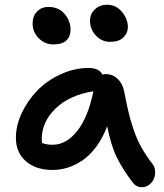

<svg xmlns="http://www.w3.org/2000/svg" viewBox="-20 -723 691 808"><path d="M442.9 -546.9Q408.7 -546.9 383.8 -573.2Q358.9 -599.6 358.9 -636.2Q358.9 -664.6 379.4 -683.8Q399.9 -703.1 430.2 -703.1Q468.3 -703.1 493.2 -673.1Q518.1 -643.1 518.1 -608.9Q518.1 -584 499.3 -565.4Q480.5 -546.9 442.9 -546.9ZM205.1 -536.1Q168.5 -536.1 142.8 -562.3Q117.2 -588.4 117.2 -624Q117.2 -654.8 135.7 -674.3Q154.3 -693.8 184.1 -693.8Q227.1 -693.8 252 -664.3Q276.9 -634.8 276.9 -598.1Q276.9 -569.8 259.5 -553Q242.2 -536.1 205.1 -536.1ZM201.2 -7.8Q130.4 -7.8 88.6 -44.7Q46.9 -81.5 46.9 -143.1Q46.9 -194.8 71.8 -247.8Q96.7 -300.8 137.5 -342.5Q178.2 -384.3 235.6 -410.6Q293 -437 353 -437Q397 -437 411.1 -409.2Q418.9 -411.1 425.8 -411.1Q454.1 -411.1 474.6 -391.6Q495.1 -372.1 502 -340.8Q513.2 -283.7 520.8 -251.2Q528.3 -218.8 542 -178.2Q555.7 -137.7 574.7 -103.5Q593.8 -69.3 622.1 -32.2Q631.8 -20 632.8 -2.9Q633.8 14.2 627.7 29.1Q621.6 43.9 607.9 54.4Q594.2 64.9 577.1 64.9Q553.2 64.9 537.1 43Q496.1 -10.3 471.2 -61.5Q446.3 -112.8 431.2 -191.9Q412.6 -143.1 385.7 -106.4Q358.9 -69.8 328.1 -48.8Q297.4 -27.8 265.6 -17.8Q233.9 -7.8 201.2 -7.8ZM155.8 -138.2Q155.8 -128.4 157.2 -121.1Q176.8 -113.8 201.2 -113.8Q259.3 -113.8 305.2 -172.1Q351.1 -230.5 373 -338.9Q272 -322.8 213.9 -266.4Q155.8 -210 155.8 -138.2Z"/></svg>

Font: Shantell Sans Irregular Bouncy
Style: Regular
Weight: 500
Designer: Stephen Nixon, Anya Danilova, Shantell Martin
Foundry: Arrow Type
Version: Version 1.006;[9816181b4]